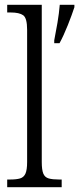

<svg xmlns="http://www.w3.org/2000/svg" viewBox="-20 -780 330 800"><path d="M10 0V-32H21Q48 -32 63.5 -36.5Q79 -41 86 -56.5Q93 -72 93 -105V-656Q93 -705 76.5 -716.5Q60 -728 25 -728H10V-760H154V-105Q154 -72 160.5 -56.5Q167 -41 183 -36.5Q199 -32 226 -32H237V0ZM206 -612Q213 -647 219.5 -685.5Q226 -724 229 -760H290V-750Q280 -719 262.5 -675Q245 -631 228 -600H206Z"/></svg>

Font: Noto Serif Lao Condensed Light
Style: Regular
Weight: 300
Width: 3
Designer: Monotype Design Team
Foundry: Monotype Imaging Inc.
Version: Version 2.003; ttfautohint (v1.8.4.7-5d5b)